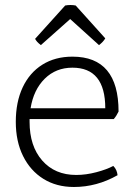

<svg xmlns="http://www.w3.org/2000/svg" viewBox="-20 -736 538 766"><path d="M434 -261H98V-250Q98 -153 148.5 -95.5Q199 -38 284 -38Q323 -38 364.5 -49Q406 -60 432 -74Q440 -66 444 -56.5Q448 -47 449 -37Q366 10 275 10Q205 10 153 -22.5Q101 -55 72 -113.5Q43 -172 43 -250Q43 -329 70.5 -387.5Q98 -446 149 -478Q200 -510 269 -510Q453 -510 453 -291Q445 -274 434 -261ZM102 -304H400Q400 -466 269 -466Q203 -466 158.5 -422Q114 -378 102 -304ZM375 -556 260 -660 143 -556Q133 -564 128.5 -569Q124 -574 120 -581L240 -714Q244 -715 250 -715.5Q256 -716 261 -716Q266 -716 272 -715.5Q278 -715 282 -714L400 -583Q392 -569 375 -556Z"/></svg>

Font: Scope One
Style: Regular
Weight: 400
Designer: Dalton Maag Ltd
Foundry: Dalton Maag Ltd
Version: Version 1.001; ttfautohint (v1.4.1) -l 11 -r 50 -G 50 -x 14 